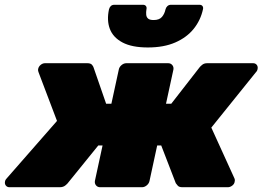

<svg xmlns="http://www.w3.org/2000/svg" viewBox="-36 -785 1100 805"><path d="M4 0Q-6 0 -11.5 -7Q-17 -14 -15 -24Q-14 -29 -12 -32Q-10 -35 -8 -37L203 -278L126 -481Q125 -483 124 -487.5Q123 -492 124 -496Q126 -506 134.5 -513Q143 -520 153 -520H330Q344 -520 349.5 -513.5Q355 -507 356 -503L409 -350H431L462 -493Q464 -504 473.5 -512Q483 -520 494 -520H669Q680 -520 686.5 -512Q693 -504 691 -493L660 -350H682L801 -503Q804 -507 812 -513.5Q820 -520 833 -520H1025Q1035 -520 1040.5 -513Q1046 -506 1044 -496Q1043 -488 1036 -481L850 -250L947 -37Q948 -35 948.5 -32Q949 -29 948 -24Q947 -14 938 -7Q929 0 919 0H729Q714 0 708.5 -7.5Q703 -15 701 -17L640 -175H623L591 -27Q589 -16 579.5 -8Q570 0 559 0H384Q373 0 366.5 -8Q360 -16 362 -27L394 -175H376L248 -17Q247 -15 238 -7.5Q229 0 214 0ZM584 -586Q517 -586 477.5 -607Q438 -628 424.5 -664Q411 -700 421 -746Q423 -754 428.5 -759.5Q434 -765 444 -765H563Q572 -765 576 -759.5Q580 -754 578 -746Q576 -734 577 -723.5Q578 -713 585 -707Q592 -701 608 -701Q632 -701 643 -714Q654 -727 658 -746Q660 -754 666 -759.5Q672 -765 681 -765H800Q809 -765 813 -759.5Q817 -754 815 -746Q805 -700 776 -664Q747 -628 699 -607Q651 -586 584 -586Z"/></svg>

Font: Rubik Black
Style: Italic
Weight: 900
Italic angle: -12°
Designer: Hubert and Fischer
Foundry: Hubert and Fischer
Version: Version 2.300;gftools[0.9.30]